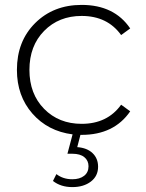

<svg xmlns="http://www.w3.org/2000/svg" viewBox="-20 -546 595 783"><path d="M313 -41Q418 -41 474 -119L511 -92Q445 4 313 4H308L295 54Q335 57 357.5 78.5Q380 100 380 134Q380 172 350.5 194.5Q321 217 275 217Q228 217 196 192L210 164Q237 185 275 185Q305 185 323 171Q341 157 341 132Q341 109 324 95Q307 81 275 81H255L276 2Q175 -11 112 -83Q49 -155 49 -261Q49 -378 123.5 -452Q198 -526 313 -526Q446 -526 511 -430L474 -403Q418 -481 313 -481Q220 -481 160 -420Q100 -359 100 -261Q100 -163 160 -102Q220 -41 313 -41Z"/></svg>

Font: mBank Light
Style: Regular
Weight: 300
Designer: Julieta Ulanovsky
Foundry: Julieta Ulanovsky
Version: Version 7.200;PS 007.200;hotconv 1.0.88;makeotf.lib2.5.64775